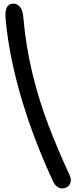

<svg xmlns="http://www.w3.org/2000/svg" viewBox="-20 -831 414 1068"><path d="M324 217Q310 217 297 207Q284 197 275 178Q226 72 183 -38.5Q140 -149 105.5 -262.5Q71 -376 46.5 -492.5Q22 -609 11 -726Q3 -811 55 -811Q75 -811 90.5 -793.5Q106 -776 109 -741Q124 -571 160.5 -421.5Q197 -272 249.5 -134.5Q302 3 365 138Q377 163 373 180.5Q369 198 356 207.5Q343 217 324 217Z"/></svg>

Font: Shantell Sans Light
Style: Regular
Weight: 400
Version: Version 1.011;[c5ecc13dd]